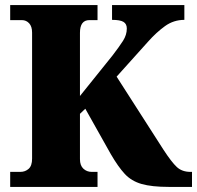

<svg xmlns="http://www.w3.org/2000/svg" viewBox="-20 -734 774 754"><path d="M20 0V-59H60Q79 -59 92.5 -71Q106 -83 106 -111V-606Q106 -630 94.5 -642.5Q83 -655 66 -655H20V-714H363V-655H331Q294 -655 294 -605V-357L421 -515Q448 -550 463 -573.5Q478 -597 478 -622Q478 -640 465 -648Q452 -656 420 -656V-714H704V-656Q662 -656 628 -631.5Q594 -607 562 -571L438 -433L622 -146Q654 -97 674.5 -78Q695 -59 728 -59H734V0H643Q576 0 536 -11.5Q496 -23 470 -51Q444 -79 415 -129L315 -307L294 -287V-109Q294 -84 307.5 -71.5Q321 -59 340 -59H363V0Z"/></svg>

Font: Noto Serif Thai SemiCondensed Black
Style: Regular
Weight: 900
Width: 4
Designer: Monotype Design Team
Foundry: Monotype Imaging Inc.
Version: Version 2.002; ttfautohint (v1.8.4.7-5d5b)